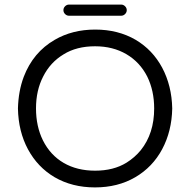

<svg xmlns="http://www.w3.org/2000/svg" viewBox="-20 -816 833 841"><path d="M282.2 -747.1H510.7Q520.5 -747.1 527.8 -754.4Q535.2 -761.7 535.2 -771.5Q535.2 -781.2 527.8 -788.6Q520.5 -795.9 510.7 -795.9H282.2Q272.5 -795.9 265.1 -788.6Q257.8 -781.2 257.8 -771.5Q257.8 -761.7 265.1 -754.4Q272.5 -747.1 282.2 -747.1ZM574.2 -641.6Q497.1 -686.5 397 -686.5Q296.9 -686.5 219.7 -641.6Q125 -586.9 84 -479.5Q60.5 -417 58.6 -340.8Q60.5 -240.2 102.5 -162.1Q144.5 -84 218.8 -40Q295.9 4.9 396 4.9Q496.1 4.9 572.3 -39.6Q648.4 -84 690.4 -162.6Q732.4 -241.2 734.4 -340.8Q732.4 -440.4 690.4 -519.5Q648.4 -597.7 574.2 -641.6ZM655.3 -340.8Q655.3 -231.4 596.7 -158.2Q570.3 -126 534.2 -103.5Q477.5 -68.4 396.5 -68.4Q317.4 -68.4 258.8 -102.5Q200.2 -136.7 168 -201.2Q137.7 -262.7 137.7 -341.3Q137.7 -419.9 168.9 -480.5Q200.2 -543 258.8 -578.1Q315.4 -613.3 396.5 -613.3Q474.6 -613.3 533.7 -578.6Q592.8 -543.9 625 -480.5Q655.3 -418.9 655.3 -340.8Z"/></svg>

Font: FakePearl
Style: Light
Weight: 350
Version: Version 1.2